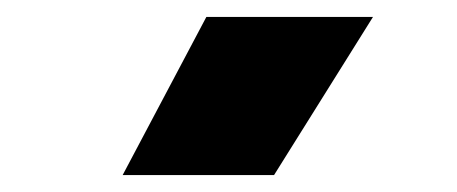

<svg xmlns="http://www.w3.org/2000/svg" viewBox="-20 -792 540 227"><path d="M125 -585 224 -772H421L304 -585Z"/></svg>

Font: Geologica Cursive Black
Style: Regular
Weight: 900
Designer: Sindre Bremnes, Frode Helland
Foundry: Monokrom Skriftforlag AS
Version: Version 1.010;gftools[0.9.28]